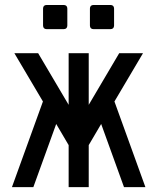

<svg xmlns="http://www.w3.org/2000/svg" viewBox="-20 -764 642 784"><path d="M170.4 -645H240.2C249.5 -645 254.9 -650.4 254.9 -659.7V-729C254.9 -738.3 249.5 -743.7 240.2 -743.7H170.4C161.1 -743.7 155.8 -738.3 155.8 -729V-659.7C155.8 -650.4 161.1 -645 170.4 -645ZM361.8 -645H431.2C440.4 -645 445.8 -650.4 445.8 -659.7V-729C445.8 -738.3 440.4 -743.7 431.2 -743.7H361.8C352.5 -743.7 347.2 -738.3 347.2 -729V-659.7C347.2 -650.4 352.5 -645 361.8 -645ZM28.8 0H116.2L209.5 -257.8L260.3 -171.4V0H342.3V-171.4L393.1 -257.8L486.3 0H573.7L447.3 -349.6L564 -546.9H466.8L342.3 -335.9V-546.9H260.3V-335.9L135.7 -546.9H38.6L155.3 -349.6Z"/></svg>

Font: Hack
Style: Regular
Weight: 400
Monospace: yes
Designer: Christopher Simpkins
Foundry: Christopher Simpkins
Version: Version 2.010